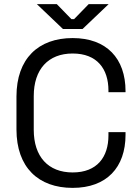

<svg xmlns="http://www.w3.org/2000/svg" viewBox="-20 -899 682 933"><path d="M333 14C498 14 590 -85 590 -244V-257H507V-241C507 -136 452 -61 333 -61C214 -61 144 -138 144 -268V-432C144 -562 214 -639 333 -639C452 -639 507 -564 507 -459V-451H590V-456C590 -615 498 -714 333 -714C167 -714 60 -615 60 -430V-270C60 -85 167 14 333 14ZM159 -879 286 -758H381L508 -879H411L340 -806H327L256 -879Z"/></svg>

Font: Meta Space
Style: Regular
Weight: 400
Designer: Meta Pool / Florian Karsten
Foundry: Meta Pool / Florian Karsten
Version: Version 2.000;Glyphs 3.1.1 (3137)